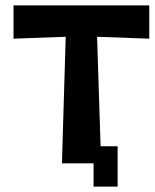

<svg xmlns="http://www.w3.org/2000/svg" viewBox="-20 -603 573 710"><path d="M532 -460 339 -467 352 -62H415V87H326V1H209L223 -467L30 -460V-583H532Z"/></svg>

Font: OpenDyslexic
Style: Bold
Weight: 800
Designer: Abbie Gonzalez
Version: Version 0.920;hotconv 1.0.109;makeotfexe 2.5.65596